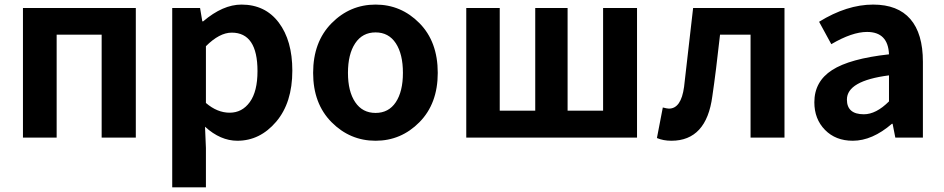

<svg xmlns="http://www.w3.org/2000/svg" viewBox="-20 -594 4076 829"><path d="M79.1 0V-559.6H566.4V0H418.9V-444.3H224.6V0Z M723.6 214.8V-559.6H843.8L853.5 -502H857.4Q942.4 -574.2 1022.5 -574.2Q1125 -574.2 1183.6 -496.6Q1242.2 -418.9 1242.2 -289.1Q1242.2 -150.4 1172.4 -68.4Q1102.5 13.7 1004.9 13.7Q931.6 13.7 865.2 -46.9L869.1 44.9V214.8ZM1091.8 -287.1Q1091.8 -453.1 980.5 -453.1Q927.7 -453.1 869.1 -394.5V-149.4Q918 -107.4 971.7 -107.4Q1025.4 -107.4 1058.6 -153.3Q1091.8 -199.2 1091.8 -287.1Z M1332 -279.3Q1332 -413.1 1411.6 -493.7Q1491.2 -574.2 1601.6 -574.2Q1711.9 -574.2 1791 -494.1Q1870.1 -414.1 1870.1 -279.3Q1870.1 -146.5 1791 -66.4Q1711.9 13.7 1601.6 13.7Q1491.2 13.7 1411.6 -66.4Q1332 -146.5 1332 -279.3ZM1719.7 -279.3Q1719.7 -360.4 1689 -407.2Q1658.2 -454.1 1601.6 -454.1Q1544.9 -454.1 1513.7 -407.2Q1482.4 -360.4 1482.4 -279.3Q1482.4 -199.2 1513.7 -152.8Q1544.9 -106.4 1601.6 -106.4Q1658.2 -106.4 1689 -152.8Q1719.7 -199.2 1719.7 -279.3Z M1993.2 0V-559.6H2137.7V-116.2H2291V-559.6H2430.7V-116.2H2584V-559.6H2730.5V0Z M2878.9 13.7Q2843.8 13.7 2816.4 2L2841.8 -129.9Q2861.3 -125 2868.2 -125Q2920.9 -125 2933.6 -218.8Q2948.2 -343.8 2972.7 -559.6H3367.2V0H3220.7V-444.3H3088.9Q3071.3 -284.2 3055.7 -178.7Q3030.3 13.7 2878.9 13.7Z M3662.1 13.7Q3587.9 13.7 3542 -33.2Q3496.1 -80.1 3496.1 -152.3Q3496.1 -242.2 3572.8 -291.5Q3649.4 -340.8 3818.4 -359.4Q3814.5 -456.1 3723.6 -456.1Q3659.2 -456.1 3569.3 -403.3L3516.6 -500Q3636.7 -574.2 3750 -574.2Q3856.4 -574.2 3910.6 -511.7Q3964.8 -449.2 3964.8 -327.1V0H3845.7L3834 -59.6H3831.1Q3746.1 13.7 3662.1 13.7ZM3710 -100.6Q3762.7 -100.6 3818.4 -156.2V-268.6Q3636.7 -245.1 3636.7 -164.1Q3636.7 -100.6 3710 -100.6Z"/></svg>

Font: Nasu
Style: Bold
Weight: 700
Designer: Ryoko NISHIZUKA (kana &amp; ideographs); Paul D. Hunt (Latin, Greek &amp; Cyrillic); Wenlong ZHANG (bopomofo); Sandoll C
Version: Version 2014.1215